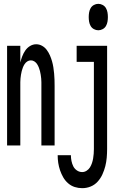

<svg xmlns="http://www.w3.org/2000/svg" viewBox="-20 -759 640 1002"><path d="M493 -601Q481 -601 470 -607Q459 -613 453 -623.5Q447 -634 445 -646Q443 -658 443 -670Q443 -682 445 -694Q447 -706 453 -716.5Q459 -727 470 -733Q481 -739 493 -739Q505 -739 516 -733Q527 -727 533 -716.5Q539 -706 541 -694Q543 -682 543 -670Q543 -658 541 -646Q539 -634 533 -623.5Q527 -613 516 -607Q505 -601 493 -601ZM17 0V-520H86V-433Q90 -449 96 -465Q102 -481 112 -495.5Q122 -510 137 -519Q152 -528 169 -528Q185 -528 199.5 -520Q214 -512 224 -498.5Q234 -485 240.5 -470Q247 -455 251.5 -439.5Q256 -424 258.5 -407.5Q261 -391 262.5 -375Q264 -359 264.5 -342.5Q265 -326 265 -310V0H196V-310Q196 -320 196 -330Q196 -340 195 -349.5Q194 -359 192.5 -369Q191 -379 188.5 -388.5Q186 -398 182.5 -407Q179 -416 173.5 -424.5Q168 -433 159.5 -438.5Q151 -444 141 -444Q131 -444 122.5 -438.5Q114 -433 108.5 -424.5Q103 -416 99.5 -407Q96 -398 93.5 -388.5Q91 -379 89.5 -369Q88 -359 87 -349.5Q86 -340 86 -330Q86 -320 86 -310V0ZM409 223Q389 223 370 217Q351 211 335.5 197.5Q320 184 310 166.5Q300 149 293.5 130Q287 111 284 91.5Q281 72 281 51H350Q350 66 353 81Q356 96 362.5 109Q369 122 381.5 130.5Q394 139 409 139Q421 139 432 132Q443 125 449.5 114.5Q456 104 460 92Q464 80 466 68Q468 56 469 43.5Q470 31 470 19V-436H380V-520H539V19Q539 41 537 64Q535 87 529.5 108.5Q524 130 514.5 151Q505 172 489.5 189Q474 206 453 214.5Q432 223 409 223Z"/></svg>

Font: Iosevka Custom Medium Extended
Style: Regular
Weight: 500
Width: 7
Monospace: yes
Designer: Belleve Invis
Foundry: Belleve Invis
Version: Version 11.2.4; ttfautohint (v1.8.4)